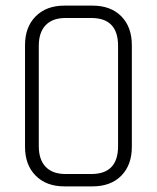

<svg xmlns="http://www.w3.org/2000/svg" viewBox="-20 -663 559 683"><path d="M118 -143Q118 -95 142.5 -69.5Q167 -44 213 -44H305Q400 -44 400 -143V-500Q400 -599 305 -599H213Q167 -599 142.5 -573.5Q118 -548 118 -500ZM449 -141Q449 -76 411.5 -38Q374 0 309 0H209Q145 0 107 -38Q69 -76 69 -141V-502Q69 -567 107 -605Q145 -643 209 -643H309Q374 -643 411.5 -605Q449 -567 449 -502Z"/></svg>

Font: Rajdhani
Style: Regular
Weight: 400
Designer: Satya Rajpurohit, Jyotish Sonowal
Foundry: Indian Type Foundry
Version: Version 1.201;PS 1.0;hotconv 1.0.78;makeotf.lib2.5.61930; tt